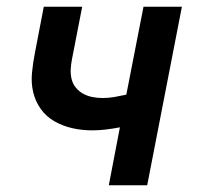

<svg xmlns="http://www.w3.org/2000/svg" viewBox="-20 -550 590 570"><path d="M303 0 336 -172Q315 -168 294.5 -165.5Q274 -163 254 -163Q223 -163 194.5 -169.5Q166 -176 141.5 -190Q117 -204 101 -226.5Q85 -249 78.5 -276.5Q72 -304 75 -334.5Q78 -365 84 -395L110 -530H224L194 -376Q191 -361 190 -345.5Q189 -330 192.5 -315.5Q196 -301 205 -290Q214 -279 226.5 -272Q239 -265 254 -262Q269 -259 285 -259Q302 -259 319.5 -262Q337 -265 355 -269L406 -530H520L417 0Z"/></svg>

Font: Lode Term
Style: Bold Italic
Weight: 700
Italic angle: -11°
Monospace: yes
Designer: Belleve Invis
Foundry: Belleve Invis
Version: Version 29.2.0